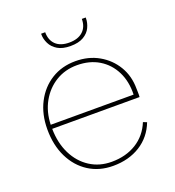

<svg xmlns="http://www.w3.org/2000/svg" viewBox="-126 -780 807 886"><g transform="rotate(-20 277.0 -336.5)"><path d="M394 -676Q394 -654 383.5 -631.5Q373 -609 348.5 -594.5Q324 -580 284 -580Q245 -580 221 -594.5Q197 -609 186 -631.5Q175 -654 175 -676V-680H195Q195 -641 218 -619Q241 -597 284 -597Q327 -597 351 -619Q375 -641 375 -680H394ZM280 7Q212 7 160.5 -26Q109 -59 80 -118Q51 -177 51 -255Q51 -329 80.5 -386Q110 -443 161.5 -475Q213 -507 280 -507Q344 -507 394 -478.5Q444 -450 473 -401.5Q502 -353 502 -291Q502 -284 502.5 -273Q503 -262 502 -250H73Q74 -180 100.5 -126.5Q127 -73 173.5 -43Q220 -13 280 -13Q350 -13 401.5 -45Q453 -77 477 -136L495 -129Q470 -64 413.5 -28.5Q357 7 280 7ZM480 -270Q482 -334 457.5 -383Q433 -432 387.5 -459.5Q342 -487 280 -487Q222 -487 176 -459Q130 -431 102.5 -382Q75 -333 73 -270Z"/></g></svg>

Font: Albert Sans Thin
Style: Regular
Weight: 250
Designer: Andreas Rasmussen
Foundry: a.Foundry
Version: Version 1.025